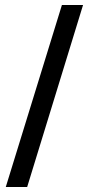

<svg xmlns="http://www.w3.org/2000/svg" viewBox="-20 -743 429 763"><path d="M88 0H3L226 -723H310Z"/></svg>

Font: Jura
Style: Bold
Weight: 700
Designer: Ed Merritt
Foundry: Ten by Twenty
Version: Version 1.007